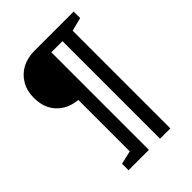

<svg xmlns="http://www.w3.org/2000/svg" viewBox="-246 -818 1106 1106"><g transform="rotate(-45 307.0 -265.0)"><path d="M137 170V117L219 98V-321Q141 -328 93.5 -378Q46 -428 46 -511Q46 -567 71 -610Q96 -653 139.5 -676.5Q183 -700 241 -700H560V-647L478 -626V170H394V-625H303V170Z"/></g></svg>

Font: Bitter Medium
Style: Regular
Weight: 500
Designer: Sol Matas, and Bitter project Authors
Foundry: Sol Matas
Version: Version 2.001